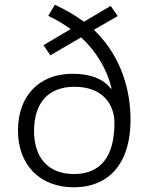

<svg xmlns="http://www.w3.org/2000/svg" viewBox="-20 -782 628 812"><path d="M212 -762 184 -715C218 -699 251 -679 279 -659L164 -591L193 -548L323 -624C385 -567 432 -491 452 -408L449 -407C417 -448 364 -470 286 -470C148 -470 56 -379 56 -230C56 -83 150 10 292 10C445 10 532 -96 532 -274C532 -433 473 -564 377 -656L478 -714L448 -757L335 -690C299 -717 257 -741 212 -762ZM295 -415C418 -415 464 -337 464 -262C464 -122 407 -46 293 -46C181 -46 124 -118 124 -228C124 -347 184 -415 295 -415Z"/></svg>

Font: Noto Kufi Arabic Light
Style: Regular
Weight: 300
Designer: Monotype Design Team, David Williams, Khaled Hosny
Foundry: Google LLC
Version: Version 2.109